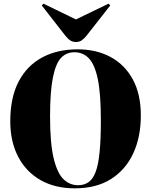

<svg xmlns="http://www.w3.org/2000/svg" viewBox="-20 -1013 824 1047"><path d="M388 14Q280 14 201 -31Q122 -76 79 -158.5Q36 -241 36 -352Q36 -481 81.5 -568Q127 -655 209.5 -699.5Q292 -744 404 -744Q505 -744 582.5 -702.5Q660 -661 704 -580.5Q748 -500 748 -383Q748 -266 706.5 -176.5Q665 -87 585 -36.5Q505 14 388 14ZM406 -3Q438 -3 462 -19Q486 -35 501 -74Q516 -113 523 -182Q530 -251 530 -356Q530 -500 513.5 -580.5Q497 -661 465 -694.5Q433 -728 386 -728Q342 -728 313 -697.5Q284 -667 268.5 -590.5Q253 -514 253 -377Q253 -232 272.5 -150.5Q292 -69 326 -36Q360 -3 406 -3ZM394 -784Q377 -784 364 -792Q351 -800 335 -820L208 -983L217 -993L394 -907L572 -993L581 -983L450 -816Q438 -802 425.5 -793Q413 -784 394 -784Z"/></svg>

Font: Literata 72pt ExtraBold
Style: Regular
Weight: 800
Designer: Latin by Veronika Burian and Jose Scaglione. Greek by Irene Vlachou. Cyrillic by Vera Evstafieva.
Foundry: TypeTogether
Version: Version 3.002